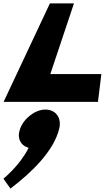

<svg xmlns="http://www.w3.org/2000/svg" viewBox="-35 -597 620 1125"><path d="M398.3 -577H257.3L-14 0H539L558.9 -163H259.9ZM231.1 45C291.1 45 327.8 93 312 157C279.8 289 150.8 413 26.3 508L-14.9 450C-14.9 450 82.1 372 132.8 269C84.8 256 62.7 211 83 157C106.8 93 173.1 45 231.1 45Z"/></svg>

Font: Hussar Milosc
Style: Obl
Weight: 700
Foundry: Cannot Into Space Fonts
Version: Version 1.02